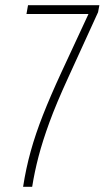

<svg xmlns="http://www.w3.org/2000/svg" viewBox="-20 -720 403 740"><path d="M69 0Q80 -71 98.5 -137.5Q117 -204 145.5 -276.5Q174 -349 216 -440L321 -666H82L88 -700H363L358 -673L242 -419Q197 -321 170.5 -248.5Q144 -176 128.5 -116.5Q113 -57 104 0Z"/></svg>

Font: Georama Condensed ExtraLight
Style: Italic
Weight: 200
Width: 3
Italic angle: -9°
Designer: Jean-Baptiste Levee
Foundry: Production Type
Version: Version 1.000